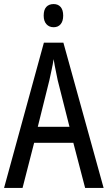

<svg xmlns="http://www.w3.org/2000/svg" viewBox="-20 -925 530 945"><path d="M399 0 341 -222H148L91 0H0L196 -715H292L490 0ZM264 -530Q261 -546 257 -564.5Q253 -583 249.5 -601.5Q246 -620 244 -634Q240 -608 234 -581Q228 -554 223 -530L166 -301H322ZM244 -905Q266 -905 278.5 -890.5Q291 -876 291 -848Q291 -821 278.5 -806Q266 -791 244 -791Q222 -791 208.5 -806Q195 -821 195 -848Q195 -877 208 -891Q221 -905 244 -905Z"/></svg>

Font: Noto Sans Display Condensed
Style: Regular
Weight: 400
Width: 3
Designer: Monotype Design Team
Foundry: Monotype Imaging Inc.
Version: Version 2.003